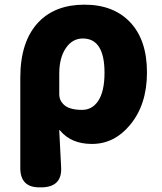

<svg xmlns="http://www.w3.org/2000/svg" viewBox="-20 -603 693 823"><path d="M152 200Q67 202 67 117V-270Q67 -426 145 -508Q217 -583 342 -583Q467 -583 538.5 -507Q610 -431 610 -292.5Q610 -154 537 -67Q470 14 374 14Q285 14 237 -44Q234 -48 234 -43L242 113Q247 197 162 200ZM332 -132Q374 -132 400 -169Q428 -210 428 -291Q428 -438 335 -438Q290 -438 262 -396.5Q234 -355 234 -287V-198Q234 -174 251 -157Q274 -132 332 -132Z"/></svg>

Font: Resource Han Rounded KR Heavy
Style: Regular
Weight: 900
Designer: Cyano Hao (round all glyphs); Ryoko NISHIZUKA 西塚涼子 (kana, bopomofo & ideographs); Paul D. Hunt (Latin, Greek & Cyrillic)
Foundry: Cyano Hao
Version: 0.990